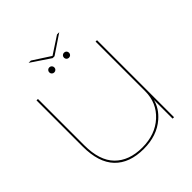

<svg xmlns="http://www.w3.org/2000/svg" viewBox="-210 -899 1039 1039"><g transform="rotate(-45 310.0 -379.0)"><path d="M516.5 0V-143Q503.5 -91 457 -50.5Q392 6 290.5 6Q181.5 6 123.5 -54.8Q65.5 -115.5 65.5 -237.5V-590.5H76.5V-236.5Q76.5 -119 133 -62Q189.5 -5 290.5 -5Q389.5 -5 453 -63Q516.5 -121 516.5 -210.5V-589.5H527.5V0ZM353 -629.5Q345 -629.5 339.5 -635Q334 -640.5 334 -648.5Q334 -657 339.5 -662.5Q345 -668 353 -668Q361.5 -668 367 -662.5Q372.5 -657 372.5 -648.5Q372.5 -640.5 367 -635Q361.5 -629.5 353 -629.5ZM240.5 -629.5Q232.5 -629.5 227 -635Q221.5 -640.5 221.5 -648.5Q221.5 -657 227 -662.5Q232.5 -668 240.5 -668Q249 -668 254.5 -662.5Q260 -657 260 -648.5Q260 -640.5 254.5 -635Q249 -629.5 240.5 -629.5ZM289 -690.5 179 -764.5H196.5L297 -699.5L396.5 -764.5H413.5L303.5 -690.5Z"/></g></svg>

Font: Anybody ExtraExpanded Thin
Style: Regular
Weight: 100
Width: 8
Designer: Tyler Finck
Foundry: Etcetera Type Company
Version: Version 1.010; ttfautohint (v1.8.3) -l 8 -r 50 -G 200 -x 14 